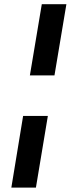

<svg xmlns="http://www.w3.org/2000/svg" viewBox="-20 -747 359 904"><path d="M176.8 -727.3 120.7 -392H236.5L292.6 -727.3ZM33.4 136.4H149.1L205.3 -201H88.8Z"/></svg>

Font: Riot Sans 2.0
Style: Bold Italic
Weight: 600
Italic angle: -9.39999°
Designer: Rasmus Andersson
Foundry: rsms
Version: Version 3.006;hotconv 1.0.109;makeotfexe 2.5.65596